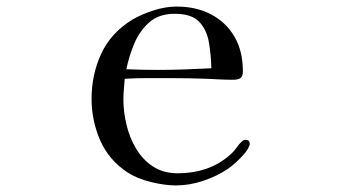

<svg xmlns="http://www.w3.org/2000/svg" viewBox="-20 -563 1040 585"><path d="M624 -355Q623 -396 616.5 -434Q610 -472 587 -496.5Q564 -521 512 -521Q465 -521 435.5 -495.5Q406 -470 389.5 -431Q373 -392 365 -352Q389 -351 413.5 -350.5Q438 -350 462 -350Q503 -350 543.5 -351.5Q584 -353 624 -355ZM741 -124Q741 -120 739 -118Q736 -108 724 -94Q712 -80 698 -67.5Q684 -55 675 -49Q641 -26 599 -12Q557 2 516 2Q482 2 439.5 -8.5Q397 -19 368 -38Q311 -76 285 -136Q259 -196 259 -262Q259 -336 288.5 -399.5Q318 -463 383 -503Q412 -520 448.5 -531.5Q485 -543 518 -543Q578 -543 623.5 -519Q669 -495 694.5 -451Q720 -407 720 -346Q720 -330 712.5 -325Q705 -320 690 -320Q670 -320 649.5 -321Q629 -322 609 -323Q581 -324 553 -324.5Q525 -325 496 -325Q462 -325 428 -325Q394 -325 360 -323Q359 -307 357.5 -291.5Q356 -276 356 -260Q356 -222 365.5 -182.5Q375 -143 395 -109.5Q415 -76 446.5 -55.5Q478 -35 522 -35Q568 -35 609 -49Q650 -63 684 -94Q694 -103 701 -113.5Q708 -124 718 -133Q722 -137 729 -137Q741 -137 741 -124Z"/></svg>

Font: Kaisei Decol
Style: Regular
Weight: 400
Designer: Font-Kai, 金井和夫
Foundry: KAZUO KANAI
Version: Version 5.003